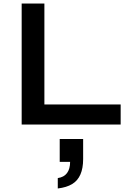

<svg xmlns="http://www.w3.org/2000/svg" viewBox="-20 -707 738 1090"><path d="M103 0V-687H232V-114H665V0ZM308 363V304Q343 299 360.5 275.5Q378 252 378 212H319V82H452V196Q452 248 436.5 283.5Q421 319 389.5 338Q358 357 308 363Z"/></svg>

Font: Archivo Expanded Medium
Style: Regular
Weight: 500
Width: 7
Designer: Hector Gatti
Foundry: Omnibus-Type
Version: Version 2.001